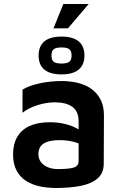

<svg xmlns="http://www.w3.org/2000/svg" viewBox="-20 -920 607 955"><path d="M259 15Q216 15 178 7Q140 -1 110 -20Q80 -39 62.5 -71.5Q45 -104 45 -152Q45 -204 66 -239.5Q87 -275 127.5 -293.5Q168 -312 227 -312Q263 -312 294 -305.5Q325 -299 350 -287.5Q375 -276 391 -263L400 -192Q379 -206 346.5 -214.5Q314 -223 276 -223Q223 -223 197 -206Q171 -189 171 -153Q171 -129 185 -112Q199 -95 221 -87Q243 -79 267 -79Q322 -79 346.5 -86.5Q371 -94 371 -119V-317Q371 -366 340 -388.5Q309 -411 253 -411Q210 -411 165 -396.5Q120 -382 92 -359V-474Q119 -492 173 -504.5Q227 -517 289 -517Q315 -517 344 -512.5Q373 -508 400 -497Q427 -486 449 -466Q471 -446 484 -416.5Q497 -387 497 -345L496 -106Q496 -60 466.5 -33.5Q437 -7 383.5 4Q330 15 259 15ZM286 -550Q229 -550 200.5 -574Q172 -598 172 -644Q172 -690 200.5 -714Q229 -738 286 -738Q343 -738 371.5 -714Q400 -690 400 -644Q400 -598 371.5 -574Q343 -550 286 -550ZM286 -604Q314 -604 325 -613Q336 -622 336 -644Q336 -666 325 -675Q314 -684 286 -684Q258 -684 247 -675Q236 -666 236 -644Q236 -622 247 -613Q258 -604 286 -604ZM246 -779 295 -900H421L318 -779Z"/></svg>

Font: Maven Pro SemiBold
Style: Regular
Weight: 600
Designer: Joe Prince
Foundry: Joe Prince
Version: Version 2.103